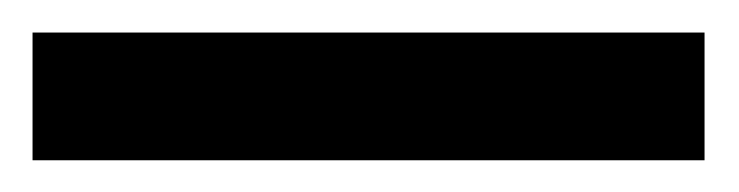

<svg xmlns="http://www.w3.org/2000/svg" viewBox="-20 60 454 118"><path d="M0 80H413V158.5H0Z"/></svg>

Font: Newsreader ExtraBold
Style: Regular
Weight: 800
Designer: Hugues Gentile
Foundry: Production Type
Version: Version 1.003